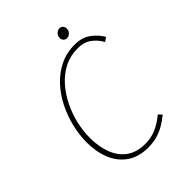

<svg xmlns="http://www.w3.org/2000/svg" viewBox="-225 -916 1051 1051"><g transform="rotate(-45 300.0 -391.0)"><path d="M304 12Q230 12 181 -22Q132 -56 108 -114.5Q84 -173 84 -246Q84 -304 98.5 -364Q113 -424 140.5 -479Q168 -534 208.5 -577.5Q249 -621 301 -646.5Q353 -672 416 -672Q472 -672 509 -645Q546 -618 568 -580L544 -564Q525 -600 493 -623Q461 -646 414 -646Q356 -646 309 -622Q262 -598 225.5 -556.5Q189 -515 164 -464Q139 -413 126.5 -358Q114 -303 114 -252Q114 -185 134 -131Q154 -77 196.5 -45.5Q239 -14 306 -14Q353 -14 392 -31.5Q431 -49 468 -80L486 -60Q458 -37 430 -21Q402 -5 371 3.5Q340 12 304 12ZM412 -726Q400 -726 392 -734Q384 -742 384 -754Q384 -772 395.5 -783Q407 -794 420 -794Q432 -794 440 -786Q448 -778 448 -764Q448 -748 437 -737Q426 -726 412 -726Z"/></g></svg>

Font: SourceCodeVF
Style: Italic
Weight: 200
Italic angle: -11°
Monospace: yes
Designer: Paul D. Hunt, Teo Tuominen
Foundry: Adobe
Version: Version 1.026;hotconv 1.1.0;makeotfexe 2.6.0